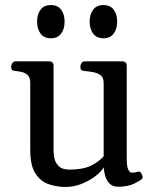

<svg xmlns="http://www.w3.org/2000/svg" viewBox="-20 -723 615 756"><path d="M238.8 13.2Q203.6 13.2 171.6 2.2Q139.6 -8.8 119.4 -40Q99.1 -71.3 99.1 -131.8V-396Q99.1 -417 89.6 -426.5Q80.1 -436 66.9 -439.2Q53.7 -442.4 41.5 -443.4Q31.2 -444.3 27.6 -447.5Q23.9 -450.7 23.9 -461.4Q23.9 -466.8 28.3 -474.1Q32.7 -481.4 40.5 -481.4H172.9Q190.9 -481.4 190.9 -463.9V-127.4Q190.9 -115.7 194.6 -98.6Q198.2 -81.5 211.7 -68.4Q225.1 -55.2 253.9 -55.2Q303.2 -55.2 333.7 -68.6Q364.3 -82 388.2 -107.4V-396Q388.2 -417 376.5 -426.3Q364.7 -435.5 347.7 -438.7Q330.6 -441.9 314 -443.4Q303.7 -444.3 300 -447.5Q296.4 -450.7 296.4 -461.4Q296.4 -466.8 300.8 -474.1Q305.2 -481.4 313 -481.4H460.9Q479 -481.4 479 -463.9V-102.5Q479 -66.9 485.1 -54.9Q491.2 -43 499 -43Q505.9 -43 511 -43.9Q516.1 -44.9 522 -46.9Q530.3 -49.3 535.9 -41.3Q541.5 -33.2 541.5 -25.9Q541.5 -20.5 538.6 -18.1Q533.7 -12.7 509 -0.2Q484.4 12.2 444.8 12.2Q428.7 12.2 417 4.4Q405.3 -3.4 397.9 -20.3Q390.6 -37.1 388.2 -64Q379.9 -48.3 356.7 -30.3Q333.5 -12.2 302.5 0.5Q271.5 13.2 238.8 13.2ZM387.2 -572.3Q360.4 -572.3 346.7 -590.8Q333 -609.4 333 -637.7Q333 -666.5 346.7 -684.8Q360.4 -703.1 387.2 -703.1Q414.1 -703.1 427.7 -684.8Q441.4 -666.5 441.4 -637.7Q441.4 -609.4 427.7 -590.8Q414.1 -572.3 387.2 -572.3ZM180.2 -572.3Q153.3 -572.3 139.6 -590.8Q126 -609.4 126 -637.7Q126 -666.5 139.6 -684.8Q153.3 -703.1 180.2 -703.1Q207 -703.1 220.7 -684.8Q234.4 -666.5 234.4 -637.7Q234.4 -609.4 220.7 -590.8Q207 -572.3 180.2 -572.3Z"/></svg>

Font: Gelasio
Style: Regular
Weight: 400
Designer: Eben Sorkin
Foundry: Eben Sorkin
Version: Version 1.008